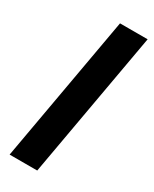

<svg xmlns="http://www.w3.org/2000/svg" viewBox="-187 -764 653 813"><g transform="rotate(30 139.0 -357.5)"><path d="M16 0 143 -715H278L151 0Z"/></g></svg>

Font: DM Sans 28pt
Style: Bold Italic
Weight: 700
Italic angle: -10°
Version: Version 4.004;gftools[0.9.30]